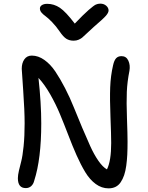

<svg xmlns="http://www.w3.org/2000/svg" viewBox="-20 -1012 803 1043"><path d="M524.9 -992.2Q543.9 -992.2 556.9 -981Q569.8 -969.7 569.8 -955.1Q569.8 -943.4 555.7 -926.8Q541.5 -910.2 488.8 -865.2Q472.7 -851.1 452.9 -832Q433.1 -813 425.8 -807.1Q418.5 -801.3 406.7 -796.1Q395 -791 379.9 -791Q356.9 -791 340.3 -801.5Q323.7 -812 304.2 -840.8Q284.2 -870.1 262.2 -892.6Q240.2 -915 227.1 -924.3Q213.9 -933.6 205.3 -943.8Q196.8 -954.1 196.8 -965.8Q196.8 -977.1 207.5 -984.1Q218.3 -991.2 236.8 -991.2Q273.4 -991.2 305.4 -969.7Q337.4 -948.2 386.2 -883.8Q433.1 -933.1 461.2 -957.5Q489.3 -981.9 500.5 -987.1Q511.7 -992.2 524.9 -992.2ZM120.1 9.8Q77.1 9.8 77.1 -43.9Q77.1 -60.1 82.8 -85Q88.4 -109.9 95.5 -136.2Q102.5 -162.6 108.2 -217.5Q113.8 -272.5 113.8 -341.8Q113.8 -409.7 106 -520.8Q98.1 -631.8 98.1 -638.2Q98.1 -669.4 112.3 -689.7Q126.5 -710 152.8 -710Q188 -710 221.2 -686.3Q254.4 -662.6 280.8 -623.3Q307.1 -584 333.5 -533Q359.9 -481.9 381.6 -427.5Q403.3 -373 426.5 -318.4Q449.7 -263.7 470.2 -218.3Q490.7 -172.9 514.4 -138.7Q538.1 -104.5 561 -91.8Q584 -137.7 584 -234.9Q584 -278.3 580.1 -376.5Q576.2 -474.6 578.6 -537.8Q581.1 -601.1 594.2 -657.2Q600.1 -684.1 610.8 -695.6Q621.6 -707 640.1 -707Q666 -707 677.2 -682.6Q688.5 -658.2 683.1 -627Q671.4 -568.8 668.9 -512.9Q666.5 -457 669.7 -369.6Q672.9 -282.2 672.9 -242.2Q672.9 -202.6 671.4 -172.1Q669.9 -141.6 665.8 -111.6Q661.6 -81.5 654.3 -60.3Q647 -39.1 635.7 -22.2Q624.5 -5.4 607.9 2.9Q591.3 11.2 569.8 11.2Q532.2 11.2 500 -12.5Q467.8 -36.1 443.1 -76.9Q418.5 -117.7 396 -168.5Q373.5 -219.2 351.1 -278.1Q328.6 -336.9 305.9 -391.6Q283.2 -446.3 252.7 -499.8Q222.2 -553.2 189 -588.9Q204.1 -450.2 204.1 -341.8Q204.1 -148.4 166 -30.8Q161.6 -12.2 149.7 -1.2Q137.7 9.8 120.1 9.8Z"/></svg>

Font: Shantell Sans Normal
Style: Regular
Weight: 400
Designer: Stephen Nixon, Anya Danilova, Shantell Martin
Foundry: Arrow Type
Version: Version 1.006;[559af2be0]